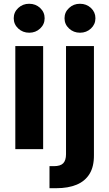

<svg xmlns="http://www.w3.org/2000/svg" viewBox="-20 -780 571 1004"><path d="M60.1 0V-539.1H205.6V0ZM132.8 -608.9Q99.1 -608.9 75.4 -630.9Q51.8 -652.8 51.8 -684.6Q51.8 -716.3 75.4 -738.3Q99.1 -760.3 132.3 -760.3Q166.5 -760.3 189.9 -738.3Q213.4 -716.3 213.4 -684.6Q213.4 -652.8 189.9 -630.9Q166.5 -608.9 132.8 -608.9ZM325.2 -539.1H471.2V31.2Q471.7 91.3 448.2 129.4Q424.8 167.5 380.6 185.8Q336.4 204.1 274.9 204.1H238.8V88.9H261.2Q296.4 88.9 310.8 73.5Q325.2 58.1 325.2 26.4ZM398.4 -608.9Q364.7 -608.9 341.1 -630.9Q317.4 -652.8 317.4 -684.6Q317.4 -716.3 341.1 -738.3Q364.7 -760.3 397.9 -760.3Q432.1 -760.3 455.6 -738.3Q479 -716.3 479 -684.6Q479 -652.8 455.6 -630.9Q432.1 -608.9 398.4 -608.9Z"/></svg>

Font: Inter 18pt
Style: Bold
Weight: 700
Designer: Rasmus Andersson
Foundry: rsms
Version: Version 4.001;git-66647c0bb